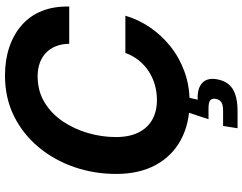

<svg xmlns="http://www.w3.org/2000/svg" viewBox="-122 -656 982 778"><g transform="rotate(-90 369.0 -267.0)"><path d="M344.2 10.3Q257.3 10.3 191.7 -24.9Q126 -60.1 89.6 -126.7Q53.2 -193.4 53.2 -287.6Q53.2 -376.5 81.1 -457.3Q108.9 -538.1 161.4 -601.3Q213.9 -664.6 287.4 -701.2Q360.8 -737.8 452.1 -737.8Q515.1 -737.8 567.1 -720.2Q619.1 -702.6 656.7 -669.4Q694.3 -636.2 713.6 -587.9Q732.9 -539.6 731.4 -477.5H580.6Q580.1 -507.8 570.8 -531.2Q561.5 -554.7 544.4 -571.3Q527.3 -587.9 503.2 -596.7Q479 -605.5 449.2 -605.5Q389.2 -605.5 343.3 -577.6Q297.4 -549.8 266.1 -503.4Q234.9 -457 218.8 -401.1Q202.6 -345.2 202.6 -288.6Q202.6 -234.4 220.9 -197.3Q239.3 -160.2 272.9 -141.1Q306.6 -122.1 353 -122.1Q385.7 -122.1 415.5 -130.9Q445.3 -139.6 470.2 -156.2Q495.1 -172.9 513.9 -196.3Q532.7 -219.7 543.5 -250H694.3Q679.2 -197.8 647.5 -150.9Q615.7 -104 570.3 -67.6Q524.9 -31.2 467.8 -10.5Q410.6 10.3 344.2 10.3ZM238.3 204.6 247.6 146H309.1Q332 146 343.3 139.2Q354.5 132.3 357.4 116.2Q359.9 100.6 351.3 93.8Q342.8 86.9 319.3 86.9H274.9L310.5 -21H367.2L363.8 0.5L354 43Q399.9 41 421.6 61.3Q443.4 81.5 437 119.6Q429.7 164.1 398.4 184.3Q367.2 204.6 306.6 204.6Z"/></g></svg>

Font: Inter 17pt
Style: Bold Italic
Weight: 700
Italic angle: -9.3988°
Version: Version 4.001;git-66647c0bb